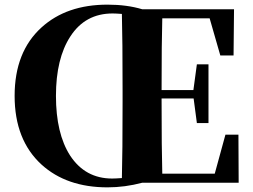

<svg xmlns="http://www.w3.org/2000/svg" viewBox="-20 -787 1088 827"><path d="M508 -395Q508 -617 505 -727Q479 -729 465 -729Q347 -729 283 -630Q221 -535 221 -374Q221 -212 282 -117Q347 -18 463 -18Q477 -18 505 -20Q508 -128 508 -351ZM1008 0H593Q518 20 443 20Q267 20 159 -78Q43 -184 43 -374Q43 -564 159 -669Q267 -767 443 -767Q527 -767 593 -747H988L986 -548H929L883 -708H679Q676 -608 676 -399H813L828 -510H878V-257H828L814 -363H676V-360Q676 -143 679 -39H905L951 -207H1007Z"/></svg>

Font: Source Han Serif CN Heavy
Style: Regular
Weight: 900
Designer: Ryoko NISHIZUKA  (kana & ideographs); Frank Grießhammer (Latin, Greek & Cyrillic); Wenlong ZHANG  (bopomofo); Sandoll Co
Foundry: Adobe Systems Incorporated
Version: Version 1.000;PS 1;hotconv 16.6.53;makeotf.lib2.5.65590